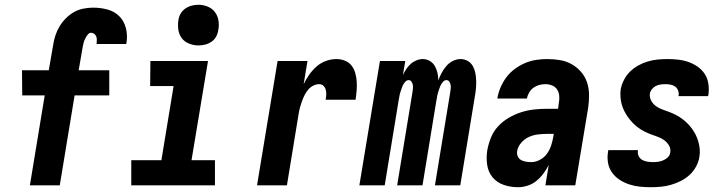

<svg xmlns="http://www.w3.org/2000/svg" viewBox="-20 -775 3040 803"><path d="M105 0 167 -376H73L72 -481H184L202 -585Q205 -606 211.5 -626Q218 -646 229 -664.5Q240 -683 255.5 -698.5Q271 -714 289.5 -724.5Q308 -735 329 -739Q350 -743 370 -743Q401 -743 430 -735Q459 -727 479 -707Q499 -687 506.5 -657.5Q514 -628 509 -597L508 -591H384V-593Q385 -600 385 -608Q385 -616 382.5 -622.5Q380 -629 374 -633.5Q368 -638 361 -638Q354 -638 349 -632.5Q344 -627 340.5 -621Q337 -615 334 -608.5Q331 -602 329.5 -595Q328 -588 326.5 -581.5Q325 -575 324 -568L309 -481H437V-376H292L230 0Z M529 0V-105H655L706 -415H608L609 -520H850L781 -105H879V0ZM810 -585Q790 -585 771 -592.5Q752 -600 740.5 -615Q729 -630 726 -650Q723 -670 726 -690Q728 -705 735.5 -718Q743 -731 755.5 -739.5Q768 -748 782 -751.5Q796 -755 810 -755Q830 -755 848.5 -747.5Q867 -740 878.5 -725Q890 -710 893.5 -690Q897 -670 893 -650Q891 -635 884 -622Q877 -609 864.5 -600.5Q852 -592 838 -588.5Q824 -585 810 -585Z M1055 0 1141 -520H1266L1250 -423Q1260 -444 1273.5 -463Q1287 -482 1304 -497Q1321 -512 1343 -520Q1365 -528 1387 -528Q1406 -528 1423 -521Q1440 -514 1450.5 -500.5Q1461 -487 1466 -469Q1471 -451 1472 -432.5Q1473 -414 1471.5 -395.5Q1470 -377 1467 -358H1342Q1344 -368 1344.5 -378.5Q1345 -389 1342.5 -399Q1340 -409 1333 -416Q1326 -423 1315 -423Q1302 -423 1289.5 -416.5Q1277 -410 1268 -399Q1259 -388 1253 -375.5Q1247 -363 1242.5 -350.5Q1238 -338 1234.5 -325Q1231 -312 1229 -299L1180 0Z M1483 0 1569 -520H1675L1665 -461Q1671 -474 1679 -486Q1687 -498 1697.5 -507.5Q1708 -517 1721.5 -522.5Q1735 -528 1748 -528Q1764 -528 1777.5 -520Q1791 -512 1798.5 -499Q1806 -486 1809.5 -470.5Q1813 -455 1813 -439Q1819 -455 1827 -470Q1835 -485 1846.5 -498.5Q1858 -512 1874 -520Q1890 -528 1906 -528Q1923 -528 1936.5 -520Q1950 -512 1957.5 -498.5Q1965 -485 1968 -469.5Q1971 -454 1971.5 -437.5Q1972 -421 1970.5 -404.5Q1969 -388 1966 -372L1905 0H1799L1863 -389Q1864 -397 1865 -405Q1866 -413 1864.5 -420Q1863 -427 1859 -433.5Q1855 -440 1847 -440Q1839 -440 1832.5 -432.5Q1826 -425 1822.5 -417.5Q1819 -410 1816.5 -402Q1814 -394 1811.5 -386Q1809 -378 1808 -370Q1807 -362 1805 -354L1747 0H1641L1705 -389Q1706 -397 1707 -405Q1708 -413 1706.5 -420Q1705 -427 1701 -433.5Q1697 -440 1689 -440Q1681 -440 1674.5 -432.5Q1668 -425 1664.5 -417.5Q1661 -410 1658.5 -402Q1656 -394 1653.5 -386Q1651 -378 1650 -370Q1649 -362 1647 -354L1589 0Z M2147 8Q2116 8 2087.5 -1.5Q2059 -11 2040.5 -33Q2022 -55 2017.5 -85.5Q2013 -116 2018 -147Q2023 -174 2033.5 -200Q2044 -226 2063.5 -247Q2083 -268 2108 -282.5Q2133 -297 2159.5 -305.5Q2186 -314 2213 -317Q2240 -320 2266 -320H2314L2317 -343Q2320 -358 2319 -373Q2318 -388 2310.5 -400Q2303 -412 2289.5 -417.5Q2276 -423 2261 -423Q2248 -423 2235 -419.5Q2222 -416 2211 -408Q2200 -400 2193 -388Q2186 -376 2184 -363H2060V-364Q2064 -387 2073.5 -409.5Q2083 -432 2098 -452Q2113 -472 2133.5 -487Q2154 -502 2176.5 -511.5Q2199 -521 2222.5 -524.5Q2246 -528 2269 -528Q2296 -528 2322.5 -523.5Q2349 -519 2371 -506.5Q2393 -494 2410 -474.5Q2427 -455 2435 -431Q2443 -407 2443.5 -380Q2444 -353 2440 -325L2386 0H2261L2275 -85Q2266 -67 2253 -49.5Q2240 -32 2223.5 -18.5Q2207 -5 2186.5 1.5Q2166 8 2147 8ZM2202 -97Q2220 -97 2238 -106.5Q2256 -116 2267.5 -132Q2279 -148 2285 -166.5Q2291 -185 2294 -203L2296 -215H2266Q2247 -215 2228 -212.5Q2209 -210 2191.5 -202Q2174 -194 2160 -178Q2146 -162 2143 -144Q2141 -132 2145 -122Q2149 -112 2158 -106.5Q2167 -101 2178.5 -99Q2190 -97 2202 -97Z M2702 8Q2678 8 2655 5.5Q2632 3 2611 -4Q2590 -11 2571.5 -23Q2553 -35 2540 -53Q2527 -71 2523 -93.5Q2519 -116 2523 -140L2524 -147H2648V-145Q2646 -133 2651 -122.5Q2656 -112 2665.5 -106.5Q2675 -101 2687 -99Q2699 -97 2711 -97Q2722 -97 2732.5 -98.5Q2743 -100 2754 -104.5Q2765 -109 2773.5 -117.5Q2782 -126 2783 -137Q2786 -153 2778 -166.5Q2770 -180 2757.5 -189Q2745 -198 2730.5 -203Q2716 -208 2701.5 -213.5Q2687 -219 2673.5 -226Q2660 -233 2648 -242Q2636 -251 2625.5 -262Q2615 -273 2606.5 -285Q2598 -297 2591 -310.5Q2584 -324 2580 -339Q2576 -354 2575 -370Q2574 -386 2576 -402Q2580 -422 2590 -441.5Q2600 -461 2615.5 -476Q2631 -491 2650 -501.5Q2669 -512 2689.5 -518Q2710 -524 2730.5 -526Q2751 -528 2771 -528Q2794 -528 2816.5 -525.5Q2839 -523 2860 -515.5Q2881 -508 2898.5 -495.5Q2916 -483 2927.5 -465.5Q2939 -448 2942.5 -425.5Q2946 -403 2943 -380L2941 -373H2817L2818 -375Q2820 -386 2816 -396.5Q2812 -407 2803.5 -413Q2795 -419 2784.5 -421Q2774 -423 2763 -423Q2753 -423 2742.5 -421.5Q2732 -420 2723 -415.5Q2714 -411 2707 -402.5Q2700 -394 2698 -384Q2696 -368 2703.5 -354Q2711 -340 2723.5 -331Q2736 -322 2750.5 -317Q2765 -312 2779.5 -306.5Q2794 -301 2807.5 -294Q2821 -287 2833 -278Q2845 -269 2855.5 -258.5Q2866 -248 2875 -235.5Q2884 -223 2890.5 -209.5Q2897 -196 2901 -181.5Q2905 -167 2906.5 -151Q2908 -135 2905 -119Q2902 -98 2891 -78Q2880 -58 2863.5 -43Q2847 -28 2827 -18Q2807 -8 2786 -2Q2765 4 2744 6Q2723 8 2702 8Z"/></svg>

Font: Iosevka Term Curly XBd Obl
Style: Regular
Weight: 800
Italic angle: -9°
Designer: Belleve Invis
Foundry: Belleve Invis
Version: Version 32.3.0